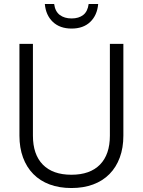

<svg xmlns="http://www.w3.org/2000/svg" viewBox="-20 -932 720 968"><path d="M340 16Q279 16 230.5 -2Q182 -20 148 -54.5Q114 -89 96 -138Q78 -187 78 -248V-711H146V-248Q146 -153 196 -102Q246 -51 340 -51Q434 -51 484 -102Q534 -153 534 -248V-711H602V-248Q602 -187 584 -138Q566 -89 532 -54.5Q498 -20 449.5 -2Q401 16 340 16ZM341 -788Q282 -788 246.5 -821.5Q211 -855 206 -912H253Q258 -874 281.5 -856.5Q305 -839 341 -839Q377 -839 399.5 -856.5Q422 -874 427 -912H475Q470 -855 435 -821.5Q400 -788 341 -788Z"/></svg>

Font: Geist Light
Style: Regular
Weight: 400
Designer: Basement.studio, Andrés Briganti, Mateo Zaragoza
Foundry: Basement.studio, Vercel, Andrés Briganti, Guido Ferreyra, Mateo Zaragoza
Version: Version 1.401